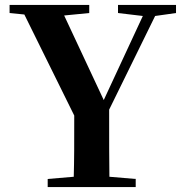

<svg xmlns="http://www.w3.org/2000/svg" viewBox="-20 -761 741 781"><path d="M460 -708 561 -696 402 -354 241 -698 343 -708V-741H19V-708L79 -702L282 -291C282 -171 282 -113 280 -42L174 -33V0H532V-33L425 -42C424 -118 424 -180 424 -315L611 -696L696 -708V-741H460Z"/></svg>

Font: Noto Serif KR
Style: Bold
Weight: 700
Designer: Ryoko NISHIZUKA 西塚涼子 (kana & ideographs); Frank Grießhammer (Latin, Greek & Cyrillic); Wenlong ZHANG 张文龙 (bopomofo); San
Foundry: Adobe
Version: Version 2.001;hotconv 1.1.0;makeotfexe 2.6.0